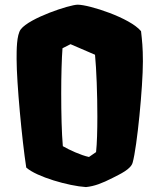

<svg xmlns="http://www.w3.org/2000/svg" viewBox="-20 -776 670 807"><path d="M90.3 -71.8C133.8 -32.7 269 5.9 341.3 10.3C376.5 6.8 408.7 -5.4 453.6 -28.3C483.9 -43.9 530.3 -64.5 537.6 -92.8C556.2 -158.7 580.6 -410.6 580.6 -517.6C580.6 -577.6 577.1 -605.5 572.8 -645C526.4 -701.2 354.5 -756.3 306.6 -756.3C272.9 -756.3 104 -700.7 67.4 -652.8C49.3 -628.9 49.8 -563.5 49.8 -527.8C49.8 -429.2 72.3 -188.5 90.3 -71.8ZM244.1 -161.6C239.3 -216.8 237.3 -298.8 237.3 -383.8C237.3 -456.5 239.3 -529.8 242.7 -573.2L276.4 -590.3L379.4 -545.9C385.3 -483.9 389.2 -381.8 389.2 -286.1C389.2 -227.5 387.7 -172.9 383.8 -136.7L354 -116.2C319.8 -123.5 271 -146 244.1 -161.6Z"/></svg>

Font: Fruktur
Style: Regular
Weight: 400
Designer: Viktoriya Grabowska
Foundry: Viktoriya Grabowska
Version: Version 1.002